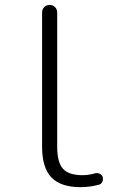

<svg xmlns="http://www.w3.org/2000/svg" viewBox="-20 -774 540 782"><path d="M308.6 -11.7Q227.5 -11.7 189.5 -51.3Q151.4 -90.8 151.4 -176.8V-722.7Q151.4 -736.3 160.2 -745.1Q168.9 -753.9 182.1 -753.9Q195.3 -753.9 204.1 -745.1Q212.9 -736.3 212.9 -722.7V-176.8Q212.9 -113.3 236.3 -86.9Q259.8 -60.5 316.4 -60.5Q341.8 -60.5 368.2 -68.4Q377.9 -70.3 386.7 -65.9Q395.5 -61.5 398.4 -52.7Q399.4 -48.8 399.4 -44.9Q399.4 -39.1 396.5 -33.2Q391.6 -23.4 381.8 -21.5Q344.7 -11.7 308.6 -11.7Z"/></svg>

Font: Rounded-X Mgen+ 1m light
Style: Regular
Weight: 200
Designer: [Source Han Sans]
Ryoko NISHIZUKA  (kana & ideographs); Paul D. Hunt (Latin, Greek & Cyrillic); Wenlong ZHANG  (bopomofo
Version: Version 1.059.20150602